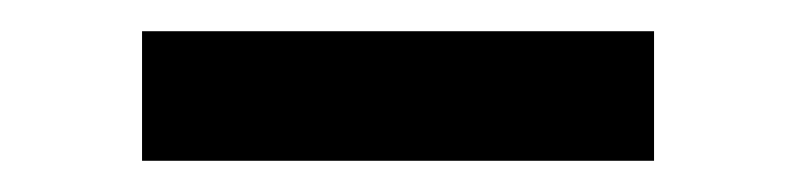

<svg xmlns="http://www.w3.org/2000/svg" viewBox="-20 -770 510 123"><path d="M399 -667H71V-750H399Z"/></svg>

Font: Hind Colombo SemiBold
Style: Regular
Weight: 600
Designer: Jyotish Sonowal, Aditi Pimprikar
Foundry: Indian Type Foundry
Version: Version 1.000;PS 1.0;hotconv 1.0.86;makeotf.lib2.5.63406; tt